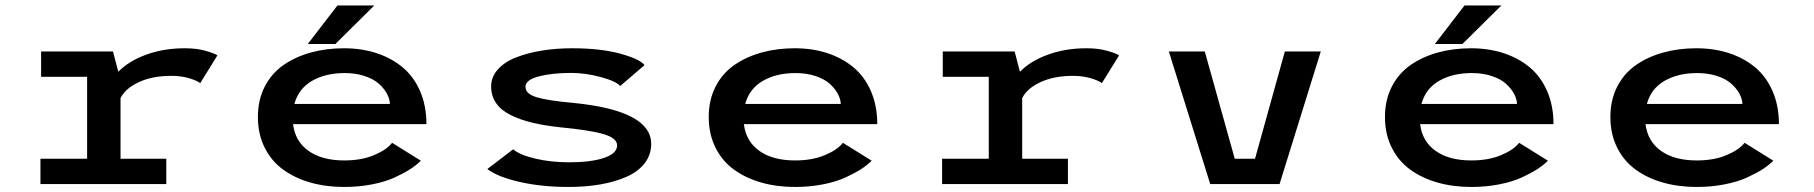

<svg xmlns="http://www.w3.org/2000/svg" viewBox="-20 -694 6840 724"><path d="M434.5 -95.5H607V0H132.5V-95.5H308.5V-404.5H135V-500H406L426 -423.5Q466.5 -464.5 532.2 -488.2Q598 -512 677 -512Q720.5 -512 753 -503Q785.5 -494 800 -485.5L735 -380.5Q724 -389.5 693.8 -398.8Q663.5 -408 626.5 -408Q554.5 -408 503.5 -384.2Q452.5 -360.5 434.5 -324Z M1140.5 -528 1252.5 -673.5H1391.5L1244.5 -528ZM1567 -88Q1550.5 -71.5 1527 -56.2Q1503.5 -41 1468.2 -24.8Q1433 -8.5 1383.2 1.2Q1333.5 11 1278 11Q1209 11 1150.2 -5.8Q1091.5 -22.5 1047.2 -54.8Q1003 -87 977.8 -137.8Q952.5 -188.5 952.5 -253Q952.5 -317 978.2 -367.2Q1004 -417.5 1049 -448.8Q1094 -480 1152 -496Q1210 -512 1277 -512Q1343 -512 1399.2 -493.8Q1455.5 -475.5 1497.8 -440.5Q1540 -405.5 1564 -350.5Q1588 -295.5 1588 -226H1085Q1093 -160.5 1143.8 -124.8Q1194.5 -89 1278 -89Q1343 -89 1390.5 -109Q1438 -129 1458.5 -155.5ZM1280 -418.5Q1207.5 -418.5 1156.8 -389.2Q1106 -360 1090 -302H1450.5Q1449.5 -321.5 1438.8 -341.2Q1428 -361 1408 -378.8Q1388 -396.5 1354.5 -407.5Q1321 -418.5 1280 -418.5Z M2124 11Q2023 11 1940.2 -7.8Q1857.5 -26.5 1817.5 -56.5L1915 -131Q1940 -109.5 1998.8 -95.8Q2057.5 -82 2126.5 -82Q2208 -82 2257.5 -98.5Q2307 -115 2307 -146Q2307 -173.5 2255 -188.5Q2203 -203.5 2092.5 -214Q2032 -220.5 1986.5 -231.5Q1941 -242.5 1905 -260.5Q1869 -278.5 1850.5 -305.5Q1832 -332.5 1832 -368Q1832 -404.5 1858 -433Q1884 -461.5 1927.8 -478.2Q1971.5 -495 2024.8 -503.5Q2078 -512 2137 -512Q2243.5 -512 2317.5 -492Q2391.5 -472 2410.5 -448.5L2318.5 -369.5Q2304 -387.5 2246.2 -403.2Q2188.5 -419 2133.5 -419Q2062 -419 2011.8 -406Q1961.5 -393 1961.5 -366.5Q1961.5 -340 2004 -327.2Q2046.5 -314.5 2141.5 -306Q2435.5 -277 2435.5 -151.5Q2435.5 -110 2410.5 -78Q2385.5 -46 2341.8 -27Q2298 -8 2243.2 1.5Q2188.5 11 2124 11Z M3267 -88Q3250.5 -71.5 3227 -56.2Q3203.5 -41 3168.2 -24.8Q3133 -8.5 3083.2 1.2Q3033.5 11 2978 11Q2909 11 2850.2 -5.8Q2791.5 -22.5 2747.2 -54.8Q2703 -87 2677.8 -137.8Q2652.5 -188.5 2652.5 -253Q2652.5 -317 2678.2 -367.2Q2704 -417.5 2749 -448.8Q2794 -480 2852 -496Q2910 -512 2977 -512Q3043 -512 3099.2 -493.8Q3155.5 -475.5 3197.8 -440.5Q3240 -405.5 3264 -350.5Q3288 -295.5 3288 -226H2785Q2793 -160.5 2843.8 -124.8Q2894.5 -89 2978 -89Q3043 -89 3090.5 -109Q3138 -129 3158.5 -155.5ZM2980 -418.5Q2907.5 -418.5 2856.8 -389.2Q2806 -360 2790 -302H3150.5Q3149.5 -321.5 3138.8 -341.2Q3128 -361 3108 -378.8Q3088 -396.5 3054.5 -407.5Q3021 -418.5 2980 -418.5Z M3834.5 -95.5H4007V0H3532.5V-95.5H3708.5V-404.5H3535V-500H3806L3826 -423.5Q3866.5 -464.5 3932.2 -488.2Q3998 -512 4077 -512Q4120.5 -512 4153 -503Q4185.5 -494 4200 -485.5L4135 -380.5Q4124 -389.5 4093.8 -398.8Q4063.5 -408 4026.5 -408Q3954.5 -408 3903.5 -384.2Q3852.5 -360.5 3834.5 -324Z M4825 -500H4960.5L4805 0H4543.5L4387.5 -500H4523L4636 -95.5H4712.5Z M5390.5 -528 5502.5 -673.5H5641.5L5494.5 -528ZM5817 -88Q5800.5 -71.5 5777 -56.2Q5753.5 -41 5718.2 -24.8Q5683 -8.5 5633.2 1.2Q5583.5 11 5528 11Q5459 11 5400.2 -5.8Q5341.5 -22.5 5297.2 -54.8Q5253 -87 5227.8 -137.8Q5202.5 -188.5 5202.5 -253Q5202.5 -317 5228.2 -367.2Q5254 -417.5 5299 -448.8Q5344 -480 5402 -496Q5460 -512 5527 -512Q5593 -512 5649.2 -493.8Q5705.5 -475.5 5747.8 -440.5Q5790 -405.5 5814 -350.5Q5838 -295.5 5838 -226H5335Q5343 -160.5 5393.8 -124.8Q5444.5 -89 5528 -89Q5593 -89 5640.5 -109Q5688 -129 5708.5 -155.5ZM5530 -418.5Q5457.5 -418.5 5406.8 -389.2Q5356 -360 5340 -302H5700.5Q5699.5 -321.5 5688.8 -341.2Q5678 -361 5658 -378.8Q5638 -396.5 5604.5 -407.5Q5571 -418.5 5530 -418.5Z M6667 -88Q6650.5 -71.5 6627 -56.2Q6603.5 -41 6568.2 -24.8Q6533 -8.5 6483.2 1.2Q6433.5 11 6378 11Q6309 11 6250.2 -5.8Q6191.5 -22.5 6147.2 -54.8Q6103 -87 6077.8 -137.8Q6052.5 -188.5 6052.5 -253Q6052.5 -317 6078.2 -367.2Q6104 -417.5 6149 -448.8Q6194 -480 6252 -496Q6310 -512 6377 -512Q6443 -512 6499.2 -493.8Q6555.5 -475.5 6597.8 -440.5Q6640 -405.5 6664 -350.5Q6688 -295.5 6688 -226H6185Q6193 -160.5 6243.8 -124.8Q6294.5 -89 6378 -89Q6443 -89 6490.5 -109Q6538 -129 6558.5 -155.5ZM6380 -418.5Q6307.5 -418.5 6256.8 -389.2Q6206 -360 6190 -302H6550.5Q6549.5 -321.5 6538.8 -341.2Q6528 -361 6508 -378.8Q6488 -396.5 6454.5 -407.5Q6421 -418.5 6380 -418.5Z"/></svg>

Font: League Mono Wide Medium
Style: Regular
Weight: 500
Width: 8
Designer: Tyler Finck
Foundry: The League of Moveable Type / Tyler Finck
Version: Version 2.210